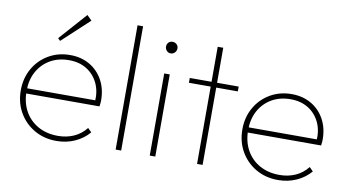

<svg xmlns="http://www.w3.org/2000/svg" viewBox="-72 -877 1926 1059"><g transform="rotate(10 891.5 -347.0)"><path d="M291 10Q222 10 167.5 -21.5Q113 -53 81.5 -107.5Q50 -162 50 -231Q50 -299 80.5 -353Q111 -407 164.5 -438.5Q218 -470 285 -470Q347 -470 394.5 -442.5Q442 -415 469 -366Q496 -317 496 -253Q496 -249 495.5 -240.5Q495 -232 493 -219H72V-248H473L464 -241Q468 -300 446 -345Q424 -390 382.5 -415.5Q341 -441 284 -441Q224 -441 178.5 -414.5Q133 -388 107.5 -341.5Q82 -295 82 -233Q82 -169 108.5 -121Q135 -73 183 -46Q231 -19 295 -19Q343 -19 383.5 -37Q424 -55 452 -91L473 -70Q442 -33 394.5 -11.5Q347 10 291 10ZM216 -537 203 -550 340 -704 367 -677Z M622 0V-696H653V0Z M813 0V-460H844V0ZM828 -575Q815 -575 806 -585Q797 -595 797 -608Q797 -622 806 -631Q815 -640 828 -640Q842 -640 851.5 -631Q861 -622 861 -608Q861 -595 851.5 -585Q842 -575 828 -575Z M1078 0V-656H1109V0ZM956 -433V-460H1230V-433Z M1532 10Q1463 10 1408.5 -21.5Q1354 -53 1322.5 -107.5Q1291 -162 1291 -231Q1291 -299 1321.5 -353Q1352 -407 1405.5 -438.5Q1459 -470 1526 -470Q1588 -470 1635.5 -442.5Q1683 -415 1710 -366Q1737 -317 1737 -253Q1737 -249 1736.5 -240.5Q1736 -232 1734 -219H1313V-248H1714L1705 -241Q1709 -300 1687 -345Q1665 -390 1623.5 -415.5Q1582 -441 1525 -441Q1465 -441 1419.5 -414.5Q1374 -388 1348.5 -341.5Q1323 -295 1323 -233Q1323 -169 1349.5 -121Q1376 -73 1424 -46Q1472 -19 1536 -19Q1584 -19 1624.5 -37Q1665 -55 1693 -91L1714 -70Q1683 -33 1635.5 -11.5Q1588 10 1532 10Z"/></g></svg>

Font: Marine Company Thin
Style: Regular
Weight: 100
Designer: Rodrigo Fuenzalida
Foundry: fragTYPE
Version: Version 1.000